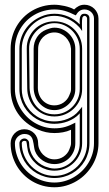

<svg xmlns="http://www.w3.org/2000/svg" viewBox="-20 -562 461 811"><path d="M139.9 -14.9Q113.5 -26.4 92.3 -43.3Q71 -60.3 56 -82.2Q41 -104 33 -130.1Q24.9 -156.2 24.9 -185.8V-356Q24.9 -381.8 31.4 -405.8Q37.8 -429.7 49.8 -450.4Q61.8 -471.2 78.5 -488Q95.2 -504.9 115.7 -516.8Q136.2 -528.8 160 -535.4Q183.8 -542 210 -542Q219.5 -542 230.6 -540.6Q241.7 -539.3 252.9 -536.7Q264.2 -534.2 274.7 -530.5Q285.2 -526.9 293 -522Q302 -531 312.7 -536.5Q323.5 -542 336.9 -542Q348.9 -542 359.6 -537.5Q370.4 -533 378.4 -525Q386.5 -517.1 391.2 -506.5Q396 -495.8 396 -483.9V43Q396 67.4 389.4 90.8Q382.8 114.3 370.7 134.9Q358.6 155.5 341.7 172.9Q324.7 190.2 304 202.6Q283.2 215.1 259.4 222Q235.6 229 210 229Q184.1 229 160.4 222.4Q136.7 215.8 116.2 203.7Q95.7 191.7 78.9 174.7Q62 157.7 50 137Q38.1 116.2 31.5 92.5Q24.9 68.8 24.9 43Q24.9 31 29.3 20.3Q33.7 9.5 41.5 1.5Q49.3 -6.6 59.9 -11.4Q70.6 -16.1 83 -16.1Q95.5 -16.1 106.1 -11.5Q116.7 -6.8 124.5 1.1Q132.3 9 136.7 19.8Q141.1 30.5 141.1 43Q141.1 56.6 146.6 69Q152.1 81.3 161.4 90.6Q170.7 99.9 183.2 105.5Q195.8 111.1 210 111.1Q220.5 111.1 230.2 108.2Q240 105.2 248.2 99.7Q256.3 94.2 262.8 86.5Q269.3 78.9 272.9 69.1Q275.1 62.3 277.6 56.4Q280 50.5 280 43V-13.9Q263.4 -6.3 245.7 -3.2Q228 0 210 0Q191.2 0 174.3 -3.7Q157.5 -7.3 139.9 -14.9ZM43 -185.8Q43 -164.3 49 -143.7Q54.9 -123 65.8 -104.6Q76.7 -86.2 91.8 -70.7Q106.9 -55.2 125.5 -43.9Q144 -32.7 165.4 -26.4Q186.8 -20 210 -20Q222.7 -20 233.9 -21.5Q245.1 -22.9 255.7 -26Q266.4 -29.1 276.7 -33.6Q287.1 -38.1 298.1 -43.9V43Q298.1 61.3 291.3 77.4Q284.4 93.5 272.5 105.5Q260.5 117.4 244.4 124.3Q228.3 131.1 210 131.1Q196.8 131.1 184.2 127.3Q171.6 123.5 160.8 116.3Q149.9 109.1 141.4 99Q132.8 88.9 127.9 75.9Q125.5 69.1 124.3 61Q123 53 121.8 44.9Q120.6 36.9 118.5 29.4Q116.5 22 112.3 16.4Q108.2 10.7 101.2 7.3Q94.2 3.9 83 3.9Q75.2 3.9 67.9 7.1Q60.5 10.3 55.1 15.6Q49.6 21 46.3 28.1Q43 35.2 43 43Q43 65.7 49.1 86.9Q55.2 108.2 66 126.6Q76.9 145 92.3 160.2Q107.7 175.3 126.2 186.2Q144.8 197 166 203Q187.3 209 210 209Q231.7 209 252.6 203.1Q273.4 197.3 292 186.4Q310.5 175.5 326.2 160.4Q341.8 145.3 353 126.8Q364.3 108.4 370.6 87.2Q377 65.9 377 43V-483.9Q377 -492.2 373.7 -499.1Q370.4 -506.1 364.9 -511.2Q359.4 -516.4 352.1 -519.2Q344.7 -522 336.9 -522Q329.8 -522 324.5 -520.1Q319.1 -518.3 314.8 -515Q310.5 -511.7 307 -507.2Q303.5 -502.7 300 -497.1Q286.9 -503.7 275.4 -508.4Q263.9 -513.2 253.1 -516.2Q242.2 -519.3 231.7 -520.6Q221.2 -522 210 -522Q187 -522 165.6 -516.1Q144.3 -510.3 125.7 -499.6Q107.2 -489 91.9 -473.9Q76.7 -458.7 65.8 -440.3Q54.9 -421.9 49 -400.5Q43 -379.2 43 -356ZM210 -39.1Q189.2 -39.1 170.3 -44.3Q151.4 -49.6 134.9 -59.2Q118.4 -68.8 105 -82.3Q91.6 -95.7 82 -111.9Q72.5 -128.2 67.3 -146.9Q62 -165.5 62 -185.8V-356Q62 -378.4 68.5 -399.2Q75 -419.9 86.8 -437.5Q98.6 -455.1 115.5 -469Q132.3 -482.9 153.1 -491.9Q179.4 -503.9 210 -503.9Q240.2 -503.9 268.1 -492.1Q295.9 -480.2 316.9 -459Q316.9 -465.1 316.5 -472.8Q316.2 -480.5 317.6 -487.4Q319.1 -494.4 323.4 -499.1Q327.6 -503.9 336.9 -503.9Q346.2 -503.9 352.1 -498.9Q357.9 -493.9 357.9 -483.9V43Q357.9 63.7 352.7 82.6Q347.4 101.6 337.8 117.9Q328.1 134.3 314.7 147.6Q301.3 160.9 284.8 170.3Q268.3 179.7 249.4 184.8Q230.5 189.9 210 189.9Q189.7 189.9 170.9 184.7Q152.1 179.4 135.6 170Q119.1 160.6 105.6 147.2Q92 133.8 82.4 117.6Q72.8 101.3 67.4 82.4Q62 63.5 62 43Q62 38.8 63.7 35.2Q65.4 31.5 68.4 28.8Q71.3 26.1 75.1 24.5Q78.9 22.9 83 22.9Q86.7 22.9 90.3 24.4Q94 25.9 96.9 29.1Q100.1 32 101.6 35.6Q103 39.3 103 43Q103 59.6 107.8 74.6Q112.5 89.6 121.3 102.4Q130.1 115.2 142.5 125.1Q154.8 135 169.9 141.1Q179.9 144.8 189.7 147.3Q199.5 149.9 210 149.9Q232.2 149.9 251.6 141.5Q271 133.1 285.5 118.5Q300 104 308.5 84.6Q316.9 65.2 316.9 43V-84L314.9 -81.1Q305.2 -70.6 292.8 -62.6Q280.5 -54.7 266.7 -49.4Q252.9 -44.2 238.4 -41.6Q223.9 -39.1 210 -39.1ZM72 -185.8Q71.8 -170.4 75.7 -154.2Q79.6 -137.9 87.6 -122.8Q95.7 -107.7 107.5 -94.2Q119.4 -80.8 134.9 -70.8Q150.4 -60.8 169.2 -54.9Q188 -49.1 210 -49.1Q224.1 -49.1 238.6 -51.9Q253.2 -54.7 266.7 -60.3Q280.3 -65.9 292.1 -74.3Q304 -82.8 313 -94L326.9 -111.1V43Q326.9 66.9 317.6 88Q308.3 109.1 292.4 124.9Q276.4 140.6 255.1 149.8Q233.9 158.9 210 158.9Q192.6 158.9 176.3 153.9Q159.9 148.9 145.6 139.6Q131.3 130.4 120.1 117.2Q108.9 104 102.1 87.9Q99.1 80.8 97.5 73.4Q95.9 65.9 95 59Q94 52 93.3 45.8Q92.5 39.6 91.1 34.9Q88.6 34.2 86.9 33.6Q85.2 33 83 33Q78.4 33 75.2 35.8Q72 38.6 72 43Q72 71.5 82.9 96.6Q93.8 121.6 112.5 140.4Q131.3 159.2 156.4 170Q181.4 180.9 210 180.9Q238.5 180.9 263.5 170Q288.6 159.2 307.4 140.4Q326.2 121.6 337 96.6Q347.9 71.5 347.9 43V-483.9Q347.9 -485.6 347.2 -487.5Q346.4 -489.5 345 -491Q342.3 -495.1 336.9 -495.1Q334.7 -495.1 333.1 -493.8Q331.5 -492.4 330.1 -491Q328.6 -490 327.8 -486Q326.9 -481.9 326.5 -476.2Q326.2 -470.5 326.2 -463.6Q326.2 -456.8 326.3 -450.4Q326.4 -444.1 326.7 -438.8Q326.9 -433.6 326.9 -430.9Q323.2 -435.5 320.1 -440.4Q316.9 -445.3 313 -449Q303.2 -459.5 291.3 -468Q279.3 -476.6 266 -482.5Q252.7 -488.5 238.4 -491.8Q224.1 -495.1 210 -495.1Q181.2 -495.1 156 -483.6Q130.9 -472.2 112.2 -452.9Q93.5 -433.6 82.8 -408.4Q72 -383.3 72 -356ZM326.9 -186Q326.9 -161.6 317.6 -140.5Q308.3 -119.4 292.4 -103.8Q276.4 -88.1 255.1 -79.1Q233.9 -70.1 210 -70.1Q184.1 -70.1 163 -80Q141.8 -89.8 126.7 -106.3Q111.6 -122.8 103.3 -144.3Q95 -165.8 95 -189L93 -356Q92.5 -380.9 101.7 -402Q110.8 -423.1 126.7 -438.7Q142.6 -454.3 164.1 -463.1Q185.5 -471.9 210 -471.9Q234.4 -471.9 255.6 -463.1Q276.9 -454.3 292.7 -438.7Q308.6 -423.1 317.7 -402Q326.9 -380.9 326.9 -356ZM316.9 -356Q316.9 -377.7 308.5 -397.3Q300 -417 285.5 -431.8Q271 -446.5 251.6 -455.3Q232.2 -464.1 210 -464.1Q188.2 -464.1 168.7 -455.2Q149.2 -446.3 134.4 -431.4Q119.6 -416.5 111.1 -397Q102.5 -377.4 103 -356L105 -189.9Q106 -166.7 113.9 -146.5Q121.8 -126.2 135.4 -111.2Q148.9 -96.2 167.8 -87.6Q186.8 -79.1 210 -79.1Q232.2 -79.1 251.6 -87.5Q271 -95.9 285.5 -110.5Q300 -125 308.5 -144.4Q316.9 -163.8 316.9 -186ZM298.1 -186Q298.1 -167.7 290.8 -151.5Q283.4 -135.3 271.2 -123.2Q259 -111.1 243.2 -104Q227.3 -96.9 210 -96.9Q189.7 -96.9 173.5 -105.2Q157.2 -113.5 145.8 -126.8Q134.3 -140.1 128.2 -157.2Q122.1 -174.3 122.1 -191.9V-356Q122.1 -369.4 125.7 -382Q129.4 -394.5 136.4 -405.2Q143.3 -415.8 153.3 -424Q163.3 -432.1 176 -437Q184.3 -439.9 192.6 -442.5Q200.9 -445.1 210 -445.1Q228.8 -445.1 244.9 -437.6Q261 -430.2 272.8 -417.8Q284.7 -405.5 291.4 -389.4Q298.1 -373.3 298.1 -356ZM280 -356Q278.8 -370.1 272.8 -382.8Q266.8 -395.5 257.4 -404.8Q248 -414.1 235.7 -419.6Q223.4 -425 210 -425Q195.8 -425 183.2 -419.6Q170.7 -414.1 161.4 -404.8Q152.1 -395.5 146.6 -382.8Q141.1 -370.1 141.1 -356Q141.1 -314.5 140.5 -273.7Q139.9 -232.9 139.9 -191.9Q139.9 -176.5 144.9 -162.8Q149.9 -149.2 159.2 -139Q168.5 -128.9 181.3 -122.9Q194.1 -116.9 210 -116.9Q220.5 -116.9 230.2 -120Q240 -123 248.2 -128.7Q256.3 -134.3 262.8 -142.2Q269.3 -150.1 272.9 -159.9Q276.1 -166.7 278.1 -172.6Q280 -178.5 280 -186Z"/></svg>

Font: TafelwerkOT
Style: Regular
Weight: 400
Designer: Peter Wiegel
Foundry: Peter Wiegel, based on an original design named Oxford by Christine Lord, 1969
Version: Version 1.000